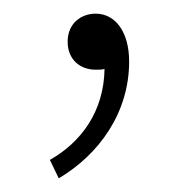

<svg xmlns="http://www.w3.org/2000/svg" viewBox="-20 -95 271 281"><path d="M66 166C125 131 169 70 169 -5C169 -48 149 -75 120 -75C99 -75 79 -61 79 -34C79 -8 97 7 120 7C124 7 129 7 133 6C132 68 99 113 53 139Z"/></svg>

Font: Source Han Sans CN ExtraLight
Style: Regular
Weight: 250
Designer: Ryoko NISHIZUKA (kana & ideographs); Paul D. Hunt (Latin, Greek & Cyrillic); Wenlong ZHANG (bopomofo); Sandoll Communica
Foundry: Adobe Systems Incorporated
Version: Version 1.004;PS 1.004;hotconv 16.6.51;makeotf.lib2.5.65220